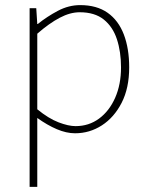

<svg xmlns="http://www.w3.org/2000/svg" viewBox="-20 -510 580 752"><path d="M96 222V-478H122L126 -416H128Q164 -445 206.5 -467.5Q249 -490 294 -490Q359 -490 401.5 -460Q444 -430 465 -375Q486 -320 486 -246Q486 -165 456.5 -107.5Q427 -50 379 -19Q331 12 274 12Q240 12 202.5 -4Q165 -20 126 -48V42V222ZM276 -16Q328 -16 368 -45.5Q408 -75 431 -127Q454 -179 454 -246Q454 -307 438 -356Q422 -405 386.5 -433.5Q351 -462 292 -462Q255 -462 214 -440.5Q173 -419 126 -378V-82Q170 -46 209 -31Q248 -16 276 -16Z"/></svg>

Font: Source Sans 3 ExtraLight ExtraLight
Style: Regular
Weight: 250
Version: Version 3.052;hotconv 1.1.0;makeotfexe 2.6.0